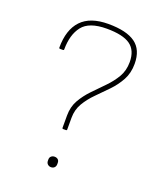

<svg xmlns="http://www.w3.org/2000/svg" viewBox="-128 -750 712 845"><g transform="rotate(20 228.0 -327.5)"><path d="M204 -164Q200 -164 200 -168V-226Q200 -267 218 -298.5Q236 -330 262.5 -357.5Q289 -385 316 -412.5Q343 -440 361 -470.5Q379 -501 379 -541Q379 -596 344.5 -620.5Q310 -645 234 -645Q152 -645 120.5 -604.5Q89 -564 89 -495Q89 -491 85 -491H69Q68 -491 67 -492.5Q66 -494 66 -495Q66 -579 107.5 -623Q149 -667 234 -667Q319 -667 360.5 -637Q402 -607 402 -541Q402 -498 384 -465Q366 -432 339 -404Q312 -376 285 -349Q258 -322 240 -291.5Q222 -261 222 -223V-168Q222 -164 218 -164ZM211 12Q202 12 195.5 6Q189 0 189 -10V-16Q189 -26 195.5 -31.5Q202 -37 211 -37Q221 -37 227 -31.5Q233 -26 233 -16V-10Q233 0 227 6Q221 12 211 12Z"/></g></svg>

Font: Sofia Sans Thin
Style: Regular
Weight: 250
Designer: Botio Nikoltchev, Ani Petrova
Foundry: lettersoup
Version: Version 4.101